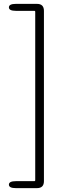

<svg xmlns="http://www.w3.org/2000/svg" viewBox="-20 -804 355 992"><path d="M62 168Q26 168 26 150Q26 132 62 132H157Q162 132 162 127V-743Q162 -748 157 -748H62Q26 -748 26 -766Q26 -784 62 -784H171Q207 -784 207 -748V132Q207 168 171 168Z"/></svg>

Font: Resource Han Rounded CN Light
Style: Regular
Weight: 300
Designer: Cyano Hao (round all glyphs); Ryoko NISHIZUKA 西塚涼子 (kana, bopomofo & ideographs); Paul D. Hunt (Latin, Greek & Cyrillic)
Foundry: Cyano Hao
Version: 0.990